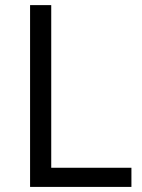

<svg xmlns="http://www.w3.org/2000/svg" viewBox="-20 -734 559 754"><path d="M98.1 0V-713.9H181.2V-75.2H496.1V0Z"/></svg>

Font: OpenSans
Style: Regular
Weight: 400
Foundry: Ascender Corporation
Version: Version 1.10